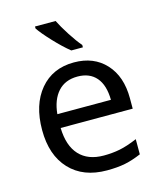

<svg xmlns="http://www.w3.org/2000/svg" viewBox="-115 -850 795 945"><g transform="rotate(-15 282.0 -378.0)"><path d="M313 9.8Q192.4 9.8 123.8 -63.2Q55.2 -136.2 55.2 -264.2Q55.2 -393.1 119.1 -469.5Q183.1 -545.9 292 -545.9Q393.1 -545.9 453.1 -480.7Q513.2 -415.5 513.2 -304.2V-251H146Q148.4 -159.7 192.4 -112.3Q236.3 -64.9 316.9 -64.9Q359.9 -64.9 398.4 -72.5Q437 -80.1 488.8 -102.1V-24.9Q444.3 -5.9 405.3 2Q366.2 9.8 313 9.8ZM291 -474.1Q228 -474.1 191.4 -433.6Q154.8 -393.1 147.9 -320.8H420.9Q419.9 -396 386.2 -435.1Q352.5 -474.1 291 -474.1ZM354.5 -606H295.4Q258.8 -635.3 215.1 -681.9Q171.4 -728.5 153.3 -755.9V-766.1H258.3Q273.9 -733.9 302.7 -689.2Q331.5 -644.5 354.5 -618.2Z"/></g></svg>

Font: NotoPenekeko
Style: Regular
Weight: 400
Designer: Monotype Design team
Foundry: Monotype Imaging Inc.
Version: Version 1.04